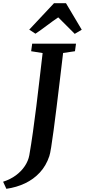

<svg xmlns="http://www.w3.org/2000/svg" viewBox="-110 -1017 534 1205"><path d="M-70 168 -90.5 123.5Q-45 109 -10.5 83.5Q24 58 45.8 25.2Q67.5 -7.5 74 -43Q85.5 -109 96.5 -187.2Q107.5 -265.5 118 -349.8Q128.5 -434 138.2 -519.2Q148 -604.5 157.5 -684L85.5 -695.5L92 -743H367L360.5 -695.5L286 -684.5Q275.5 -595.5 265 -508Q254.5 -420.5 244.8 -341.8Q235 -263 226.5 -199.2Q218 -135.5 211.2 -93.2Q204.5 -51 199.5 -37Q179.5 23 140.2 65.5Q101 108 47.2 133.5Q-6.5 159 -70 168ZM73.5 -831 229 -997H304L403 -830.5L359 -804.5Q332.5 -830.5 307.2 -856.5Q282 -882.5 255.5 -908Q218 -882.5 184.2 -856.8Q150.5 -831 112.5 -805.5Z"/></svg>

Font: Merriweather SemiBold
Style: Italic
Weight: 600
Italic angle: -7.8°
Version: Version 2.101